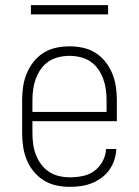

<svg xmlns="http://www.w3.org/2000/svg" viewBox="-20 -718 540 746"><path d="M251 8Q225 8 199 2.5Q173 -3 150.5 -17Q128 -31 111 -51.5Q94 -72 84 -96.5Q74 -121 70 -147.5Q66 -174 66 -200V-330Q66 -356 70 -382.5Q74 -409 84 -433Q94 -457 110.5 -478Q127 -499 149.5 -513Q172 -527 198 -532.5Q224 -538 250 -538Q276 -538 302 -532.5Q328 -527 350.5 -513Q373 -499 389.5 -478Q406 -457 416 -433Q426 -409 430 -382.5Q434 -356 434 -330V-247H106V-200Q106 -179 109 -157.5Q112 -136 119.5 -116.5Q127 -97 140 -79.5Q153 -62 170.5 -50.5Q188 -39 209 -34Q230 -29 251 -29Q276 -29 301 -34Q326 -39 346 -53.5Q366 -68 378.5 -91Q391 -114 392 -139H432Q431 -117 424 -96Q417 -75 404.5 -57.5Q392 -40 374 -27Q356 -14 336 -6Q316 2 294.5 5Q273 8 251 8ZM106 -283H394V-330Q394 -351 391 -372Q388 -393 380.5 -413Q373 -433 360.5 -450.5Q348 -468 330.5 -479.5Q313 -491 292 -496Q271 -501 250 -501Q229 -501 208 -496Q187 -491 169.5 -479.5Q152 -468 139.5 -450.5Q127 -433 119.5 -413Q112 -393 109 -372Q106 -351 106 -330ZM100 -662V-698H400V-662Z"/></svg>

Font: Iosevka Slab Extralight
Style: Regular
Weight: 200
Monospace: yes
Designer: Belleve Invis
Foundry: Belleve Invis
Version: Version 11.1.1; ttfautohint (v1.8.3)